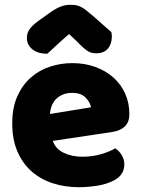

<svg xmlns="http://www.w3.org/2000/svg" viewBox="-20 -764 590 800"><path d="M309 16Q250 16 199.5 -0.5Q149 -17 111.5 -50Q74 -83 52.5 -133Q31 -183 31 -250Q31 -316 52.5 -363.5Q74 -411 109 -441.5Q144 -472 189 -486.5Q234 -501 281 -501Q334 -501 377.5 -485Q421 -469 452.5 -441Q484 -413 501.5 -374Q519 -335 519 -289Q519 -255 500 -237Q481 -219 447 -214L200 -177Q211 -144 245 -127.5Q279 -111 323 -111Q364 -111 400.5 -121.5Q437 -132 460 -146Q476 -136 487 -118Q498 -100 498 -80Q498 -35 456 -13Q424 4 384 10Q344 16 309 16ZM281 -377Q257 -377 239.5 -369Q222 -361 211 -348.5Q200 -336 194.5 -320.5Q189 -305 188 -289L359 -317Q356 -337 337 -357Q318 -377 281 -377ZM268 -622Q234 -593 215 -575Q196 -557 177 -540Q138 -540 115 -558.5Q92 -577 92 -606Q92 -626 103 -642Q114 -658 140 -677L189 -712Q213 -729 232.5 -736.5Q252 -744 272 -744Q285 -744 295.5 -742.5Q306 -741 317 -735.5Q328 -730 341 -719.5Q354 -709 374 -692L444 -630Q445 -625 445.5 -621Q446 -617 446 -612Q446 -581 429.5 -561.5Q413 -542 382 -542Q372 -542 364 -543.5Q356 -545 347.5 -550Q339 -555 328 -564.5Q317 -574 302 -590Z"/></svg>

Font: Baloo Bhai
Style: Regular
Weight: 400
Designer: Supriya Tembe, Noopur Datye and Ek Type
Foundry: Ek Type
Version: Version 1.100;PS 1.000;hotconv 1.0.88;makeotf.lib2.5.647800;